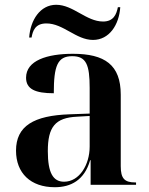

<svg xmlns="http://www.w3.org/2000/svg" viewBox="-20 -773 625 803"><path d="M369 -606C437 -606 478 -669 483 -743H473C467 -713 455 -683 411 -683C341 -683 286 -753 215 -753C148 -753 107 -689 102 -616H112C117 -644 127 -675 174 -675C245 -675 298 -606 369 -606ZM209 10C276 10 333 -19 357 -103H359V0H549V-10H546C501 -10 485 -26 485 -78V-377C485 -502 418 -548 285 -548C177 -548 89 -520 89 -448C89 -400 128 -383 205 -383C205 -497 220 -538 282 -538C341 -538 355 -502 355 -405V-298L272 -295C121 -290 47 -246 47 -143C47 -49 108 10 209 10ZM248 -13C202 -13 180 -50 180 -141C180 -241 210 -281 303 -285L355 -288V-160C355 -84 312 -13 248 -13Z"/></svg>

Font: Noto Serif Display SemiBold
Style: Regular
Weight: 600
Designer: Monotype Design Team
Foundry: Monotype Imaging Inc.
Version: Version 2.009